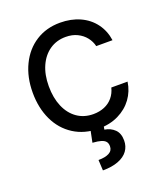

<svg xmlns="http://www.w3.org/2000/svg" viewBox="-137 -631 803 932"><g transform="rotate(-20 264.5 -164.5)"><path d="M42 -262.7Q42 -342.8 72.3 -405.3Q102.5 -467.8 156.7 -502.4Q210.9 -537.1 282.2 -537.1Q338.9 -537.1 384.3 -516.6Q429.7 -496.1 458 -458Q486.3 -419.9 493.2 -370.1H409.2Q403.3 -395.5 386.7 -416.5Q370.1 -437.5 344.2 -450.2Q318.4 -462.9 284.2 -462.9Q237.3 -462.9 201.7 -438.5Q166 -414.1 146 -369.6Q126 -325.2 126 -265.6Q126 -205.1 145.5 -159.7Q165 -114.3 200.7 -89.4Q236.3 -64.5 284.2 -64.5Q315.4 -64.5 341.3 -75.2Q367.2 -85.9 384.8 -106.9Q402.3 -127.9 409.2 -156.2H493.2Q486.3 -108.4 459 -70.8Q431.6 -33.2 386.7 -11.2Q341.8 10.7 284.2 10.7Q210.9 10.7 155.8 -24.4Q100.6 -59.6 71.3 -121.6Q42 -183.6 42 -262.7ZM312.5 -2.9 307.6 24.4Q338.9 29.3 359.4 49.3Q379.9 69.3 379.9 106.4Q379.9 136.7 363.3 159.7Q346.7 182.6 313.5 195.3Q280.3 208 233.4 208L230.5 153.3Q265.6 153.3 285.6 142.6Q305.7 131.8 305.7 109.4Q305.7 93.8 298.3 85Q291 76.2 275.4 71.3Q259.8 66.4 231.4 64.5L245.1 -2.9Z"/></g></svg>

Font: Pretendard JP Variable
Style: Regular
Weight: 400
Designer: Base glyphs from Inter by Rasmus Andersson; Hangul glyphs from Noto Sans CJK(Source Han Sans) by Jang Soo-young and Kang
Foundry: Kil Hyung-jin
Version: Version 1.307;Glyphs 3.2 (3192)